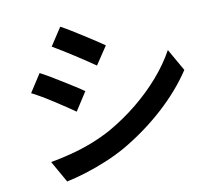

<svg xmlns="http://www.w3.org/2000/svg" viewBox="-88 -889 1175 1036"><g transform="rotate(-10 500.0 -370.5)"><path d="M306 -785Q330 -772 361 -753Q392 -734 424 -713.5Q456 -693 484.5 -674.5Q513 -656 531 -643L465 -544Q445 -558 416.5 -577Q388 -596 357 -616Q326 -636 296 -654.5Q266 -673 242 -687ZM131 -74Q187 -84 245 -99Q303 -114 360 -136Q417 -158 470 -187Q554 -235 627 -294.5Q700 -354 758.5 -421.5Q817 -489 856 -560L925 -439Q857 -336 755 -243.5Q653 -151 531 -80Q480 -51 420 -26Q360 -1 301.5 17Q243 35 198 44ZM153 -558Q178 -545 209 -526.5Q240 -508 272 -488Q304 -468 332.5 -450Q361 -432 379 -419L314 -318Q293 -333 265 -351.5Q237 -370 205.5 -390.5Q174 -411 143.5 -429Q113 -447 89 -459Z"/></g></svg>

Font: Noto Sans HK SemiBold
Style: Regular
Weight: 600
Version: Version 2.004-H2;hotconv 1.0.118;makeotfexe 2.5.65603